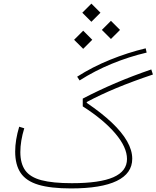

<svg xmlns="http://www.w3.org/2000/svg" viewBox="-20 -1054 875 1074"><path d="M87.4 -345.2Q64.9 -270.5 64.9 -206.5Q64.9 -131.8 95.7 -86.4Q126.5 -41 195.1 -20.5Q263.7 0 377 0Q546.4 0 633.1 -42Q719.7 -84 719.7 -166Q719.7 -213.4 690.9 -263.9Q662.1 -314.5 605.5 -368.2Q548.8 -421.9 465.3 -478.5V-483.4Q541 -523.9 630.9 -561.3Q720.7 -598.6 835.4 -637.2L826.2 -665.5Q723.1 -630.4 627.4 -589.6Q531.7 -548.8 442.9 -502.4V-459Q559.1 -384.8 624.8 -307.6Q690.4 -230.5 690.4 -164.6Q690.4 -96.2 614.3 -62.7Q538.1 -29.3 381.8 -29.3Q275.4 -29.3 212.2 -45.9Q148.9 -62.5 121.3 -100.8Q93.8 -139.2 93.8 -203.1Q93.8 -265.1 115.7 -336.4ZM794.9 -783.7Q694.8 -759.8 595.9 -719.7Q497.1 -679.7 411.6 -625L425.3 -604Q509.3 -657.7 605.5 -697.3Q701.7 -736.8 800.3 -759.8ZM549.8 -886.7 600.6 -835.9 651.4 -886.7 600.6 -937.5ZM394.5 -831.5 445.3 -780.8 496.1 -831.5 445.3 -882.3ZM440.4 -982.9 491.2 -932.1 542 -982.9 491.2 -1033.7Z"/></svg>

Font: Estedad-FD-VF Thin
Style: Regular
Weight: 100
Designer: Amin Abedi
Version: Version 5.0